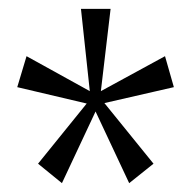

<svg xmlns="http://www.w3.org/2000/svg" viewBox="-20 -724 433 434"><path d="M120 -310 66 -354 176 -490 19 -527 40 -597 183 -518 163 -704H230L208 -518L353 -597L373 -527L216 -491L327 -354L272 -310L196 -472Z"/></svg>

Font: Arsenal SC
Style: Regular
Weight: 400
Designer: Andrij Shevchenko
Foundry: Stairsfor
Version: Version 2.001; ttfautohint (v1.8.4.7-5d5b)